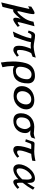

<svg xmlns="http://www.w3.org/2000/svg" viewBox="1704 -2226 814 4261"><g transform="rotate(90 2110.5 -95.0)"><path d="M33 284 132 256 191 15C191 15 202 20 218 20C267 20 370 -113 397 -147C384 -105 373 -73 373 -29C373 -14 378 18 411 18C449 18 542 -53 575 -80L553 -127C553 -127 499 -81 480 -81C474 -81 470 -85 470 -95C470 -119 527 -325 562 -454L462 -432C451 -367 431 -309 402 -258C376 -213 275 -74 233 -74C228 -74 227 -80 227 -89C227 -133 293 -329 293 -430C293 -445 283 -455 267 -455C233 -455 158 -402 127 -383L119 -310C144 -327 162 -340 167 -340C174 -340 175 -329 175 -324C175 -304 72 121 33 284Z M657 -323 701 -307C731 -369 744 -388 777 -388C791 -388 808 -385 832 -380C804 -243 745 -112 679 26L797 -3C845 -132 894 -255 917 -377C948 -372 970 -369 995 -369C1013 -369 1033 -371 1060 -375C1025 -284 995 -205 995 -111C995 -51 1007 15 1092 15C1138 15 1201 -36 1238 -65L1210 -107C1193 -96 1154 -64 1134 -64C1092 -64 1088 -78 1088 -129C1088 -210 1119 -315 1158 -381L1240 -413C1243 -434 1249 -449 1259 -482C1216 -471 1094 -436 1017 -436C932 -436 850 -467 765 -467C691 -467 677 -376 657 -323Z M1344 24C1344 113 1353 203 1367 292L1471 258C1454 172 1445 112 1445 53C1445 34 1446 14 1448 -6C1474 16 1507 23 1541 23C1732 23 1830 -86 1830 -312C1830 -408 1768 -464 1668 -464C1523 -464 1420 -402 1380 -259C1354 -168 1344 -73 1344 24ZM1461 -134C1461 -237 1509 -388 1631 -388C1698 -388 1738 -352 1738 -288C1738 -183 1683 -40 1560 -40C1494 -40 1461 -72 1461 -134Z M1891 -170C1891 -62 1962 10 2110 10C2287 10 2407 -134 2407 -270C2407 -374 2339 -450 2198 -450C2039 -450 1891 -348 1891 -170ZM2003 -184C2003 -285 2074 -382 2182 -382C2264 -382 2297 -329 2297 -268C2297 -167 2226 -59 2121 -59C2036 -59 2003 -121 2003 -184Z M2493 -153C2493 -51 2539 15 2657 15C2821 15 2933 -99 2933 -251C2933 -311 2907 -337 2871 -365C2892 -364 2921 -359 2951 -359C2986 -359 3032 -388 3032 -388L3058 -471C3013 -448 2963 -439 2942 -439C2913 -439 2842 -449 2794 -449C2628 -449 2493 -336 2493 -153ZM2585 -155C2585 -268 2629 -365 2780 -365C2817 -335 2844 -292 2844 -245C2844 -178 2797 -50 2688 -50C2622 -50 2585 -94 2585 -155Z M3069 -263 3122 -248C3171 -371 3157 -383 3211 -383C3242 -383 3289 -380 3289 -380C3252 -287 3219 -177 3219 -77C3219 -27 3243 16 3304 16C3364 16 3432 -32 3479 -74L3451 -115C3431 -98 3389 -68 3361 -68C3321 -68 3319 -88 3319 -122C3319 -206 3381 -344 3393 -381C3439 -383 3493 -394 3545 -404L3554 -475C3502 -467 3425 -448 3341 -448C3275 -448 3237 -455 3172 -455C3145 -455 3127 -445 3117 -409C3111 -386 3102 -347 3069 -263Z M3625 -107C3625 -49 3656 16 3732 16C3817 16 3900 -40 3958 -97C3958 -97 3957 -80 3957 -64C3957 -25 3973 16 4016 16C4067 16 4132 -41 4171 -79L4138 -117C4111 -92 4077 -63 4054 -63C4038 -63 4034 -98 4034 -133C4034 -158 4036 -193 4036 -193C4089 -257 4146 -341 4190 -421L4142 -457C4107 -395 4072 -340 4038 -290V-334C4038 -404 4023 -464 3940 -464C3767 -464 3625 -251 3625 -107ZM3716 -127C3716 -268 3854 -394 3913 -394C3955 -394 3965 -341 3965 -287C3965 -245 3959 -202 3959 -182C3916 -133 3830 -56 3767 -56C3727 -56 3716 -86 3716 -127Z"/></g></svg>

Font: KpSans
Style: BoldItalic
Weight: 700
Italic angle: -11°
Version: Version 0.66